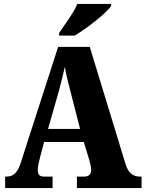

<svg xmlns="http://www.w3.org/2000/svg" viewBox="-20 -951 736 971"><path d="M279 -784V-771H358C420 -808 520 -886 542 -921V-931H371C353 -886 305 -824 279 -784ZM6 0H246V-58H203C178 -58 171 -70 171 -92C171 -111 179 -141 183 -157L203 -233H404L432 -140C435 -130 441 -108 441 -90C441 -65 423 -58 405 -58H369V0H696V-58H687C654 -58 629 -75 615 -121L434 -714H274L85 -128C67 -70 42 -58 12 -58H6ZM223 -299 278 -492C288 -529 298 -571 308 -613C315 -570 326 -529 336 -490L385 -299Z"/></svg>

Font: Noto Serif Georgian Condensed Black
Style: Regular
Weight: 900
Width: 3
Designer: Monotype Design Team, Akaki Razmadze
Foundry: Google LLC
Version: Version 2.003